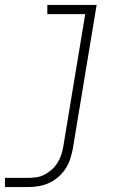

<svg xmlns="http://www.w3.org/2000/svg" viewBox="-27 -540 547 775"><path d="M-7 215V178H87Q103 178 120 175.5Q137 173 152.5 165Q168 157 181.5 145Q195 133 204.5 118Q214 103 219.5 87Q225 71 228 54L317 -483H164V-520H363L267 60Q263 81 256.5 101.5Q250 122 237.5 141Q225 160 207.5 175Q190 190 170 199Q150 208 128.5 211.5Q107 215 87 215Z"/></svg>

Font: Iosevka SS04 XLt Obl
Style: Regular
Weight: 200
Italic angle: -9°
Monospace: yes
Designer: Belleve Invis
Foundry: Belleve Invis
Version: Version 19.0.0; ttfautohint (v1.8.4)